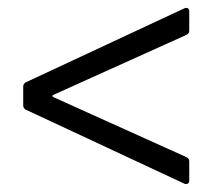

<svg xmlns="http://www.w3.org/2000/svg" viewBox="-20 -514 540 488"><path d="M39 -246V-294Q39 -301 46 -305L449 -493L453 -494Q461 -494 461 -485V-436Q461 -428 453 -425L116 -273Q110 -270 116 -267L453 -115Q461 -112 461 -104V-55Q461 -50 457.5 -47.5Q454 -45 449 -47L46 -235Q39 -239 39 -246Z"/></svg>

Font: Barlow GEO
Style: Regular
Weight: 400
Designer: Jeremy Tribby
Foundry: Tribby Type
Version: Version 1.408